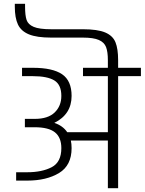

<svg xmlns="http://www.w3.org/2000/svg" viewBox="-20 -991 762 1011"><path d="M722 -634V-590H602V0H548V-251H353Q357 -234 357 -211Q357 -120 291 -80Q225 -40 123 -40H65V-84H123Q201 -84 252 -110.5Q303 -137 303 -211Q303 -267 269.5 -294Q236 -321 162 -321H111V-365H163Q233 -365 268 -399Q303 -433 303 -486Q303 -545 266 -567.5Q229 -590 153 -590H96V-634H153Q257 -634 307 -600Q357 -566 357 -486Q357 -389 266 -344Q311 -329 334 -295H548V-590H417V-634H548V-674Q548 -718 538.5 -743Q529 -768 500.5 -780.5Q472 -793 416 -793H249Q174 -793 132.5 -810Q91 -827 74.5 -862Q58 -897 58 -956V-971H112V-956Q112 -910 120 -886Q128 -862 157.5 -849.5Q187 -837 249 -837H416Q494 -837 534 -820Q574 -803 588 -768.5Q602 -734 602 -674V-634Z"/></svg>

Font: Biryani ExtraLight
Style: Regular
Weight: 275
Designer: Dan Reynolds and Mathieu Reguer
Foundry: Dan Reynolds and Mathieu Reguer
Version: Version 1.004; ttfautohint (v1.1) -l 5 -r 5 -G 72 -x 0 -D la